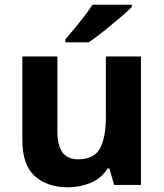

<svg xmlns="http://www.w3.org/2000/svg" viewBox="-20 -786 697 816"><path d="M579 -546V0H465L445 -70H437Q411 -28 365.5 -9Q320 10 269 10Q181 10 128 -37.5Q75 -85 75 -190V-546H224V-227Q224 -169 245 -139Q266 -109 312 -109Q380 -109 405 -155.5Q430 -202 430 -289V-546ZM540 -756Q526 -742 503 -722Q480 -702 453.5 -680Q427 -658 401.5 -638.5Q376 -619 357 -606H258V-619Q274 -638 295.5 -663.5Q317 -689 338 -716.5Q359 -744 373 -766H540Z"/></svg>

Font: Noto Sans New Tai Lue
Style: Regular
Weight: 400
Designer: Monotype Design Team
Foundry: Monotype Imaging Inc.
Version: Version 2.003